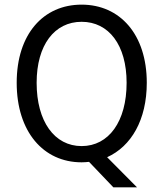

<svg xmlns="http://www.w3.org/2000/svg" viewBox="-20 -688 704 828"><path d="M613 -331C613 -540 497 -668 332 -668C167 -668 52 -541 52 -331C52 -120 167 12 332 12C343 12 354 11 364 10L469 120H571L442 -10C546 -57 613 -171 613 -331ZM138 -331C138 -494 215 -594 332 -594C449 -594 526 -494 526 -331C526 -164 449 -58 332 -58C215 -58 138 -164 138 -331Z"/></svg>

Font: Cambridge Sans
Style: Regular
Weight: 400
Version: Version 2.020;PS 002.020;hotconv 1.0.88;makeotf.lib2.5.64775